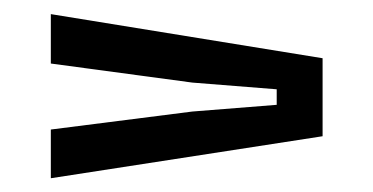

<svg xmlns="http://www.w3.org/2000/svg" viewBox="-20 -522 529 272"><path d="M52 -269.5V-338.5L252.5 -364L372 -373.5V-395.5L252.5 -405L52 -432V-502L437 -439.5V-329Z"/></svg>

Font: Big Shoulders
Style: Regular
Weight: 400
Designer: Patric King
Foundry: XO Type Co
Version: Version 2.002